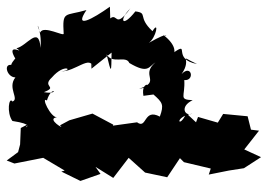

<svg xmlns="http://www.w3.org/2000/svg" viewBox="-133 -449 799 573"><g transform="rotate(-90 266.5 -162.5)"><path d="M183 -477 171 -500 122 -502 99 -508 74 -542 65 -519 82 -433 44 -369 41 -379 13 -322 34 -262 55 -277 22 -224 82 -178 38 -129 24 -63 81 -25 69 -13 50 67 32 61 44 121 51 166 84 217 107 167 163 211 166 187 206 177 213 104 187 88 204 29 188 23 215 -6C165 -28 204 -45 214 12C204 -10 235 -27 254 13C256 -30 264 -9 314 -12C311 20 363 10 332 -20C382 15 391 -37 362 26C376 -49 429 5 398 -41C391 -45 414 -29 449 -75C441 -64 464 -50 425 -118C440 -96 494 -86 460 -107C503 -153 514 -119 519 -158C468 -198 493 -208 528 -173C464 -220 516 -210 498 -233L533 -234C496 -286 465 -343 523 -304C504 -369 522 -376 453 -372C442 -369 479 -433 456 -442C499 -461 467 -436 410 -441C479 -446 415 -482 409 -513C387 -482 432 -549 376 -515C412 -486 347 -551 357 -520C371 -555 322 -543 322 -516C291 -541 257 -503 250 -525C266 -535 217 -543 192 -525C182 -460 173 -485 173 -485ZM271 -104C247 -77 241 -72 205 -85C231 -134 166 -123 188 -153L178 -225L181 -224L214 -286L194 -355L179 -383C162 -363 199 -427 203 -392C202 -411 267 -441 253 -422C303 -407 269 -380 278 -431C295 -387 293 -439 322 -407C366 -369 343 -339 340 -380C339 -337 390 -293 352 -284C358 -287 374 -291 348 -289L396 -229C337 -230 328 -229 391 -244C360 -227 389 -186 365 -176C332 -120 353 -119 367 -98C327 -145 310 -79 288 -147C296 -93 319 -143 267 -134Z"/></g></svg>

Font: Asimov Aggro
Style: Condensed
Weight: 500
Designer: Google
Version: Version 2.000980; 2014